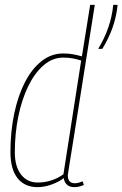

<svg xmlns="http://www.w3.org/2000/svg" viewBox="-20 -760 504 790"><path d="M286 10Q249 10 242 -27Q223 -12 193 -1Q163 10 134 10Q82 10 52.5 -26.5Q23 -63 23 -135Q23 -219 38.5 -292.5Q54 -366 82.5 -421.5Q111 -477 151 -508.5Q191 -540 240 -540Q263 -540 281.5 -536.5Q300 -533 317 -528L351 -740H370Q339 -545 318 -411.5Q297 -278 284 -197Q271 -116 265 -79Q259 -42 259 -39Q259 -6 288 -6Q296 -6 304.5 -8.5Q313 -11 320 -14L325 1Q305 10 286 10ZM135 -9Q165 -9 192 -18Q219 -27 241 -43L314 -511Q298 -516 280.5 -519.5Q263 -523 240 -523Q196 -523 159.5 -491.5Q123 -460 96.5 -406Q70 -352 55.5 -281.5Q41 -211 41 -133Q41 -75 66.5 -42Q92 -9 135 -9ZM384 -559Q410 -602 425.5 -646.5Q441 -691 446 -740H464Q459 -691 443 -646Q427 -601 401 -559Z"/></svg>

Font: Georama SemiCondensed Thin
Style: Italic
Weight: 100
Width: 4
Italic angle: -9°
Designer: Jean-Baptiste Levee
Foundry: Production Type
Version: Version 1.000